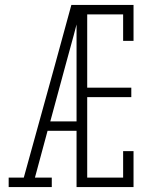

<svg xmlns="http://www.w3.org/2000/svg" viewBox="-20 -755 640 775"><path d="M15 0V-38H76L201 -490L268 -735H309Q294 -674 277.5 -612.5Q261 -551 244 -490L183 -265H289V-227H172L121 -38H189V0ZM289 0V-735H519V-590H477V-697H332V-401H510V-363H332V-38H477V-145H519V0Z"/></svg>

Font: Iosevka Slab XLtEx
Style: Regular
Weight: 200
Width: 7
Monospace: yes
Designer: Belleve Invis
Foundry: Belleve Invis
Version: Version 11.1.0; ttfautohint (v1.8.3)